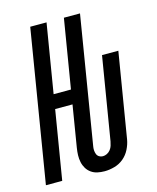

<svg xmlns="http://www.w3.org/2000/svg" viewBox="-120 -813 732 898"><g transform="rotate(-15 246.0 -363.5)"><path d="M275 8Q257 8 240.5 4.5Q224 1 210.5 -8.5Q197 -18 188.5 -32Q180 -46 176.5 -62.5Q173 -79 173.5 -96.5Q174 -114 177 -132L210 -333H126L71 0H-8L113 -735H192L137 -402H221L276 -735H354L253 -120Q251 -110 251.5 -100Q252 -90 255.5 -81Q259 -72 267 -67Q275 -62 285 -62Q295 -62 305 -67Q315 -72 322 -81Q329 -90 332 -100Q335 -110 337 -120L403 -520H482L414 -108Q410 -85 398.5 -62Q387 -39 367.5 -22.5Q348 -6 323 1Q298 8 275 8Z"/></g></svg>

Font: Iosevka Curly
Style: Italic
Weight: 400
Italic angle: -9°
Monospace: yes
Designer: Belleve Invis
Foundry: Belleve Invis
Version: Version 22.1.2; ttfautohint (v1.8.4)